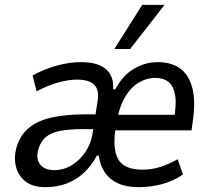

<svg xmlns="http://www.w3.org/2000/svg" viewBox="-20 -762 866 791"><path d="M167 9Q115 9 85 -14.5Q55 -38 45.5 -76.5Q36 -115 49 -158Q64 -207 100.5 -236.5Q137 -266 195.5 -278.5Q254 -291 333 -291H399L390 -230H319Q266 -230 228.5 -223Q191 -216 169.5 -198Q148 -180 138 -148Q127 -108 145.5 -84.5Q164 -61 203 -61Q243 -61 276.5 -82Q310 -103 332.5 -137Q355 -171 361 -210L382 -345Q390 -391 368.5 -412.5Q347 -434 297 -434Q262 -434 219.5 -422Q177 -410 131 -386L114 -451Q149 -470 183 -482Q217 -494 250.5 -500Q284 -506 315 -506Q383 -506 416.5 -477Q450 -448 446 -394H455Q485 -451 531.5 -478.5Q578 -506 630 -506Q684 -506 720 -481.5Q756 -457 771.5 -402.5Q787 -348 774 -261L769 -225H438L448 -289H716L696 -267Q708 -331 701.5 -369.5Q695 -408 674 -424.5Q653 -441 620 -441Q584 -441 550.5 -421Q517 -401 493 -358Q469 -315 457 -245L456 -234Q443 -147 467.5 -105Q492 -63 567 -63Q605 -63 639.5 -74Q674 -85 712 -106L734 -43Q692 -15 645.5 -3Q599 9 552 9Q500 9 465.5 -7Q431 -23 411.5 -52.5Q392 -82 387 -121H379Q358 -81 327 -51.5Q296 -22 256 -6.5Q216 9 167 9ZM451 -560 566 -742H658L516 -560Z"/></svg>

Font: Nunito Sans 7pt Condensed Medium
Style: Italic
Weight: 500
Width: 3
Italic angle: -9°
Designer: Vernon Adams
Foundry: Vernon Adams
Version: Version 3.101;gftools[0.9.27]